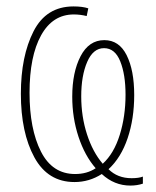

<svg xmlns="http://www.w3.org/2000/svg" viewBox="-20 -557 487 598"><path d="M255 -531 250 -507Q230 -512 210 -512Q144 -512 108 -447Q72 -382 72 -268Q72 -155 107.5 -85Q143 -15 214 -15Q251 -15 278 -33Q244 -72 224.5 -131Q205 -190 205 -256Q205 -332 231 -382Q257 -432 305 -432Q351 -432 374.5 -385Q398 -338 398 -261Q398 -187 377.5 -126.5Q357 -66 318 -30Q346 -2 390 -2Q412 -2 425 -7V15Q407 21 386 21Q336 21 297 -15Q258 10 212 10Q129 10 87 -67Q45 -144 45 -265Q45 -382 84.5 -459.5Q124 -537 209 -537Q237 -537 255 -531ZM233 -257Q233 -194 251 -138.5Q269 -83 300 -47Q335 -79 353 -137Q371 -195 371 -262Q371 -325 354.5 -366Q338 -407 304 -407Q270 -407 251.5 -364Q233 -321 233 -257Z"/></svg>

Font: Noto Sans Display Thin Cond
Style: Regular
Weight: 250
Width: 3
Designer: Monotype Design team
Foundry: Monotype Imaging Inc.
Version: Version 1.000